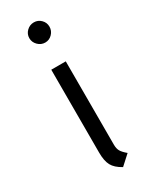

<svg xmlns="http://www.w3.org/2000/svg" viewBox="-181 -713 609 768"><g transform="rotate(-30 124.0 -329.0)"><path d="M77 -623Q77 -642 91 -655.5Q105 -669 124 -669Q143 -669 156.5 -655.5Q170 -642 170 -623Q170 -604 156.5 -590Q143 -576 124 -576Q105 -576 91 -590Q77 -604 77 -623ZM90 -87V-470H157V-85Q157 -67 163.5 -55.5Q170 -44 188 -29L144 11Q113 -6 101.5 -27.5Q90 -49 90 -87Z"/></g></svg>

Font: KoHo
Style: Regular
Weight: 400
Version: Version 1.000; ttfautohint (v1.6)